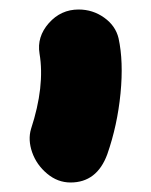

<svg xmlns="http://www.w3.org/2000/svg" viewBox="-20 -735 321 408"><path d="M129.9 -347.2Q102.5 -347.2 80.1 -366Q57.6 -384.8 48.3 -411.4Q39.1 -438 45.9 -460.9Q75.7 -551.8 64 -621.1Q58.1 -656.7 83.7 -685.8Q109.4 -714.8 147 -714.8Q177.2 -714.8 201.4 -697.5Q225.6 -680.2 231.9 -653.8Q242.7 -604.5 236.1 -536.6Q229.5 -468.8 208 -407.2Q186 -347.2 129.9 -347.2Z"/></svg>

Font: Shantell Sans Irregular
Style: Regular
Weight: 800
Designer: Stephen Nixon, Anya Danilova, Shantell Martin
Foundry: Arrow Type
Version: Version 1.006;[9816181b4]